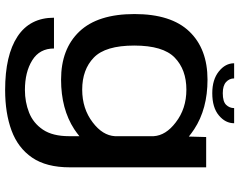

<svg xmlns="http://www.w3.org/2000/svg" viewBox="-116 -628 978 786"><g transform="rotate(90 373.0 -235.0)"><path d="M348.5 233Q206 233 129.2 182.2Q52.5 131.5 52.5 33H178.5Q178.5 92 226.8 122Q275 152 348.5 152Q397.5 152 440.8 135Q484 118 510.8 78.2Q537.5 38.5 537.5 -29V-71Q524.5 -60.5 509 -50Q426 4 306 4Q180 4 108.8 -71.2Q37.5 -146.5 37.5 -296.5Q37.5 -446.5 108.8 -521Q180 -595.5 306 -595.5Q426 -595.5 509 -541Q525.5 -530 539 -519L541 -590H665V-32Q665 64.5 625.2 122.5Q585.5 180.5 514.2 206.8Q443 233 348.5 233ZM537.5 -375Q534.5 -425 481 -465.5Q425 -509 347 -509Q265 -509 215.8 -461.2Q166.5 -413.5 166.5 -295.5Q166.5 -177.5 215.8 -130Q265 -82.5 347 -82.5Q425 -82.5 481 -125.5Q534.5 -166 537.5 -216.5ZM361.5 -615Q306 -615 272.5 -641.8Q239 -668.5 239 -704.5H301Q301 -685 315.8 -671.5Q330.5 -658 361.5 -658Q396 -658 409.2 -671.8Q422.5 -685.5 422.5 -704.5H484.5Q484.5 -668.5 452.2 -641.8Q420 -615 361.5 -615Z"/></g></svg>

Font: Anybody ExtraExpanded Medium
Style: Regular
Weight: 500
Width: 8
Designer: Tyler Finck
Foundry: Etcetera Type Company
Version: Version 1.010; ttfautohint (v1.8.3) -l 8 -r 50 -G 200 -x 14 